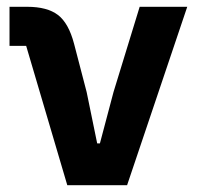

<svg xmlns="http://www.w3.org/2000/svg" viewBox="-20 -545 640 565"><path d="M178 0 57 -410H8V-525H60Q119 -525 150.5 -501Q182 -477 198 -416L235 -274L266 -123H274L314 -274L391 -525H531L354 0Z"/></svg>

Font: iA Writer Quattro V
Style: Regular
Weight: 400
Designer: Mike Abbink, Paul van der Laan, Pieter van Rosmalen, Oliver Reichenstein
Foundry: Information Architects Inc.
Version: Version 2.000